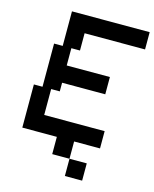

<svg xmlns="http://www.w3.org/2000/svg" viewBox="-131 -787 861 1074"><g transform="rotate(15 300.0 -250.0)"><path d="M250 -600H600V-700H150V-500H100V-250H50V0H250V100H350V0H500V-100H150V-250H200V-300H450V-400H200V-500H250ZM350 200H450V100H350Z"/></g></svg>

Font: LS-VG5000 Shifted
Style: Regular
Weight: 400
Designer: Justin Bihan, 2021
Foundry: Justin Bihan, 2021
Version: Version 1.000;Glyphs 3.1.2 (3151)